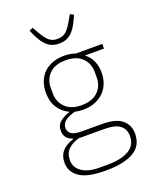

<svg xmlns="http://www.w3.org/2000/svg" viewBox="-172 -851 945 1162"><g transform="rotate(-20 300.0 -270.0)"><path d="M303 -607Q273 -607 252 -617Q231 -627 215 -644.5Q199 -662 186 -686.5Q173 -711 160 -741L183 -752L209 -707Q221 -687 231 -674Q241 -661 252 -652.5Q263 -644 275 -640.5Q287 -637 303 -637Q334 -637 354 -652.5Q374 -668 397 -707L423 -752L446 -741Q433 -711 420 -686.5Q407 -662 391 -644.5Q375 -627 354 -617Q333 -607 303 -607ZM303 212Q187 212 136 176.5Q85 141 85 82Q85 37 110.5 8.5Q136 -20 182 -34V-39Q130 -56 130 -107Q130 -144 156 -165Q182 -186 217 -196V-199Q173 -219 148.5 -258.5Q124 -298 124 -355Q124 -394 136.5 -426Q149 -458 172 -480.5Q195 -503 228.5 -515.5Q262 -528 303 -528Q344 -528 377 -516H546V-486H423Q452 -465 467.5 -431Q483 -397 483 -355Q483 -316 470 -283.5Q457 -251 433 -228.5Q409 -206 376 -193.5Q343 -181 303 -181Q277 -181 249 -187Q209 -177 185.5 -159Q162 -141 162 -112Q162 -91 180.5 -76Q199 -61 248 -61H378Q467 -61 507 -27.5Q547 6 547 62Q547 140 484 176Q421 212 303 212ZM303 -210Q372 -210 408.5 -246Q445 -282 445 -337V-373Q445 -427 408.5 -463Q372 -499 303 -499Q234 -499 198 -463Q162 -427 162 -373V-337Q162 -282 198.5 -246Q235 -210 303 -210ZM513 64Q513 21 482.5 -3.5Q452 -28 376 -28H216Q173 -16 147 9.5Q121 35 121 78Q121 126 161.5 154Q202 182 274 182H330Q413 182 463 153.5Q513 125 513 64Z"/></g></svg>

Font: IBM Plex Mono ExtLt
Style: Regular
Weight: 200
Monospace: yes
Designer: Mike Abbink, Paul van der Laan, Pieter van Rosmalen
Foundry: Bold Monday
Version: Version 2.3